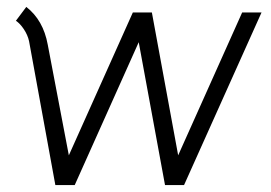

<svg xmlns="http://www.w3.org/2000/svg" viewBox="-20 -536 782 555"><path d="M26 -476 56 -516Q105 -478 118 -407L179 -87L364 -500H419L495 -87L680 -500H736L512 -1H457L381 -414L196 -1H140L64 -417Q60 -435 49 -451.5Q38 -468 26 -476Z"/></svg>

Font: Bellota
Style: Italic
Weight: 400
Italic angle: -7.5°
Designer: Kemie Guaida
Foundry: Kemie Guaida
Version: Version 4.001